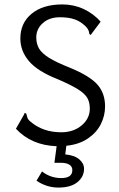

<svg xmlns="http://www.w3.org/2000/svg" viewBox="-20 -651 540 868"><path d="M280 8 275 47Q317 51 338.5 69.5Q360 88 360 112Q360 148 330 172.5Q300 197 244 197Q191 197 145 166L170 124Q208 154 257 154Q307 154 307 118Q307 102 293.5 93.5Q280 85 256 85H226L236 10Q122 6 52 -69L88 -132L92 -141L99 -137Q100 -134 101.5 -127Q103 -120 106.5 -113.5Q110 -107 118 -101Q174 -53 257 -53Q312 -53 349 -84Q386 -115 386 -160Q386 -189 374.5 -208.5Q363 -228 333 -247Q303 -266 243 -292Q151 -328 111.5 -374Q72 -420 72 -477Q72 -547 123 -589Q174 -631 262 -631Q313 -631 357.5 -610.5Q402 -590 435 -553L390 -493L384 -497Q384 -499 382.5 -506Q381 -513 377 -519.5Q373 -526 366 -533Q343 -555 316 -564Q289 -573 251 -573Q203 -573 173.5 -546.5Q144 -520 144 -482Q144 -453 156.5 -431.5Q169 -410 202 -389.5Q235 -369 298 -344Q387 -307 421 -268Q455 -229 455 -170Q455 -128 436 -90Q417 -52 377.5 -25Q338 2 280 8Z"/></svg>

Font: Vazir Code FD
Style: Code-FD
Weight: 400
Foundry: DejaVu fonts team - Redesigned by Saber Rastikerdar
Version: Version 1.1.2